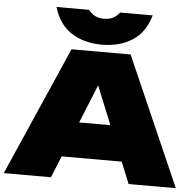

<svg xmlns="http://www.w3.org/2000/svg" viewBox="-66 -1050 1128 1114"><g transform="rotate(5 498.0 -493.5)"><path d="M670 -750 999 0H724L673 -126H323L272 0H-3L326 -750ZM407 -331H589L498 -555ZM218 -987H408Q424 -965 446 -954Q468 -943 498 -943Q528 -943 550 -954Q572 -965 588 -987H778Q750 -887 676 -839.5Q602 -792 498 -792Q395 -792 321 -839.5Q247 -887 218 -987Z"/></g></svg>

Font: Bounded
Style: Regular
Weight: 900
Designer: Vlad Churkin
Version: Version 1.0